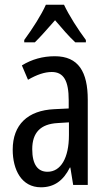

<svg xmlns="http://www.w3.org/2000/svg" viewBox="-20 -852 456 816"><path d="M252 -832H175C156 -789 119 -731 83 -682V-672H128C152 -695 183 -731 214 -766C244 -731 272 -698 300 -672H345V-682C312 -726 273 -787 252 -832ZM213 -613C162 -613 115 -600 73 -574L99 -513C137 -535 170 -546 200 -546C251 -546 272 -508 272 -426V-391L211 -388C98 -383 34 -322 34 -216C34 -131 71 -56 154 -56C210 -56 249 -84 277 -140H279L291 -66H353V-428C353 -546 314 -613 213 -613ZM225 -329 273 -332V-278C273 -180 238 -122 182 -122C141 -122 117 -152 117 -218C117 -288 152 -325 225 -329Z"/></svg>

Font: Noto Sans Malayalam UI ExtraCondensed
Style: Regular
Weight: 400
Width: 2
Designer: Jelle Bosma - Monotype Design Team
Foundry: Monotype Imaging Inc.
Version: Version 2.104